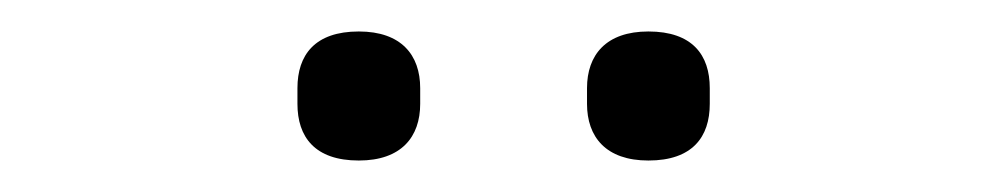

<svg xmlns="http://www.w3.org/2000/svg" viewBox="-20 -729 640 122"><path d="M208 -627C235 -627 247 -642 247 -663V-673C247 -694 235 -709 208 -709C180 -709 169 -694 169 -673V-663C169 -642 180 -627 208 -627ZM392 -627C420 -627 431 -642 431 -663V-673C431 -694 420 -709 392 -709C365 -709 353 -694 353 -673V-663C353 -642 365 -627 392 -627Z"/></svg>

Font: IBM Plex Devanagari Light
Style: Regular
Weight: 300
Designer: Mike Abbink, Paul van der Laan, Pieter van Rosmalen, Erin McLaughlin
Foundry: Bold Monday
Version: Version 1.0